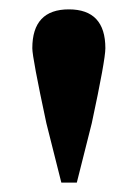

<svg xmlns="http://www.w3.org/2000/svg" viewBox="-20 -849 294 410"><path d="M205 -746Q205 -721 176 -586L144 -459H111L79 -586Q49 -726 49 -746Q49 -829 127 -829Q205 -829 205 -746Z"/></svg>

Font: Source Han Serif CN Heavy
Style: Regular
Weight: 900
Designer: Ryoko NISHIZUKA  (kana & ideographs); Frank Grießhammer (Latin, Greek & Cyrillic); Wenlong ZHANG  (bopomofo); Sandoll Co
Foundry: Adobe Systems Incorporated
Version: Version 1.000;PS 1;hotconv 16.6.53;makeotf.lib2.5.65590